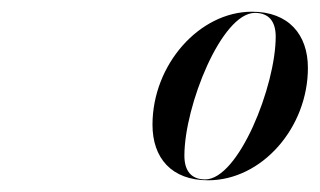

<svg xmlns="http://www.w3.org/2000/svg" viewBox="-20 -783 546 328"><path d="M335.5 -475C427.5 -475 506 -565 506 -667C506 -724 473 -763 410.5 -763C320.5 -763 240.5 -672.5 240.5 -570C240.5 -513 273 -475 335.5 -475ZM330.5 -476.5C306 -476.5 295 -492 295 -517C295 -602 358.5 -761 415.5 -761C440 -761 451 -745.5 451 -720.5C451 -636 387.5 -476.5 330.5 -476.5Z"/></svg>

Font: Bodoni* 72pt Medium
Style: Italic
Weight: 500
Italic angle: -13°
Version: Version 2.3